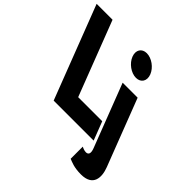

<svg xmlns="http://www.w3.org/2000/svg" viewBox="-510 -1079 1603 1603"><g transform="rotate(45 292.0 -277.5)"><path d="M339.2 -830C281.2 -830 252.3 -783 274.7 -725C297 -667 362.1 -620 420.1 -620C478.1 -620 507 -667 484.7 -725C462.3 -783 397.2 -830 339.2 -830ZM370.4 -513H547.4L775.4 79C810.5 170 806.9 275 665.9 275C581.9 275 541.9 254 512.6 243L512.5 100C512.5 100 541.3 115 563.3 115C593.3 115 603.8 93 585.3 45ZM-60.8 -825H-248.8L69 0H541L477.4 -165H193.4Z"/></g></svg>

Font: Hussar
Style: BdOpOblFour
Weight: 700
Foundry: Cannot Into Space Fonts
Version: Version 2.00